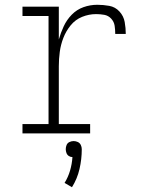

<svg xmlns="http://www.w3.org/2000/svg" viewBox="-20 -558 616 803"><path d="M74 0H357V-39H226V-281Q226 -311 230 -341Q234 -371 245 -399.5Q256 -428 275.5 -452Q295 -476 323.5 -487.5Q352 -499 382 -499Q399 -499 416 -496Q433 -493 445 -480Q457 -467 459.5 -450Q462 -433 462 -416H506Q506 -441 501.5 -466Q497 -491 479.5 -510Q462 -529 437 -533.5Q412 -538 387 -538Q357 -538 329 -528Q301 -518 280 -496.5Q259 -475 246.5 -448Q234 -421 226 -393V-530H74V-491H183V-39H74ZM281 225Q303 190 312.5 149Q322 108 322 66Q322 57 318 48.5Q314 40 305.5 36Q297 32 288 32Q279 32 270.5 36Q262 40 258.5 48.5Q255 57 255 66Q255 74 258 82Q261 90 268 94.5Q275 99 283 99Q281 128 273 155.5Q265 183 250 207Z"/></svg>

Font: Iosevka Sparkle Extralight
Style: Regular
Weight: 200
Designer: Belleve Invis
Foundry: Belleve Invis
Version: Version 4.5.0; ttfautohint (v1.8.3)